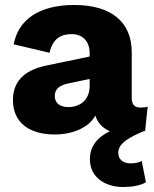

<svg xmlns="http://www.w3.org/2000/svg" viewBox="-20 -530 619 771"><path d="M340 -317V-303L167 -267C74 -248 32 -200 32 -128C32 -38 97 10 200 10C268 10 335 -15 363 -66C372 -36 393 -15 421 -3C371 21 341 57 341 110C341 183 404 221 474 221C511 221 544 215 566 202L549 116C538 124 518 126 504 126C474 126 455 110 455 84C455 57 473 33 547 1C553 -1 558 -3 563 -5L565 -6L563 -7L573 -102C565 -99 555 -98 544 -98C521 -98 509 -110 509 -137V-320C509 -444 424 -510 278 -510C133 -510 53 -448 35 -352L179 -318C191 -374 224 -393 268 -393C312 -393 340 -364 340 -317ZM200 -144C200 -174 219 -188 259 -196L340 -213V-185C340 -126 299 -100 254 -100C224 -100 200 -114 200 -144Z"/></svg>

Font: Work Sans
Style: Bold
Weight: 700
Designer: Wei Huang
Foundry: Wei Huang
Version: Version 2.012